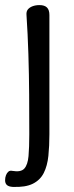

<svg xmlns="http://www.w3.org/2000/svg" viewBox="-30 -527 289 754"><path d="M20 207Q4 206 -3 199.5Q-10 193 -10 181Q-10 170 -6.5 161Q-3 152 3 147Q9 142 18 144Q52 150 65.5 135Q79 120 82 86Q85 52 85 0Q85 -75 84.5 -154.5Q84 -234 81.5 -314Q79 -394 74 -469Q73 -482 79.5 -490Q86 -498 98 -502.5Q110 -507 125 -507Q145 -507 154.5 -497.5Q164 -488 164 -468Q164 -393 164 -313.5Q164 -234 164 -154.5Q164 -75 164 0Q164 46 160 85Q156 124 142 152Q128 180 99 194.5Q70 209 20 207Z"/></svg>

Font: Winky Sans Light
Style: Regular
Weight: 300
Designer: Simon Atzbach
Foundry: typofactur
Version: Version 1.205